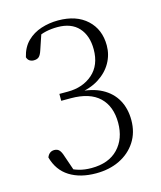

<svg xmlns="http://www.w3.org/2000/svg" viewBox="-112 -819 767 915"><g transform="rotate(-15 271.0 -361.5)"><path d="M249 14Q171 14 118.5 -19Q66 -52 48 -118Q53 -131 62 -138Q71 -145 84 -145Q99 -145 108 -135.5Q117 -126 124 -103L155 -13L119 -47Q145 -32 172.5 -24Q200 -16 234 -16Q319 -16 365.5 -64.5Q412 -113 412 -192Q412 -273 365 -318Q318 -363 224 -363H177V-397H219Q293 -397 341.5 -439.5Q390 -482 390 -560Q390 -628 354 -667.5Q318 -707 250 -707Q220 -707 192.5 -701Q165 -695 134 -678L172 -708L143 -622Q136 -600 127 -591.5Q118 -583 101 -583Q90 -583 81 -588.5Q72 -594 68 -607Q79 -654 108 -682.5Q137 -711 177 -724Q217 -737 261 -737Q351 -737 403 -689Q455 -641 455 -562Q455 -516 432.5 -476.5Q410 -437 367.5 -410Q325 -383 263 -375V-384Q334 -381 381 -356Q428 -331 452 -288Q476 -245 476 -188Q476 -127 446.5 -81.5Q417 -36 366 -11Q315 14 249 14Z"/></g></svg>

Font: Noto Serif HK
Style: Regular
Weight: 200
Designer: Ryoko NISHIZUKA 西塚涼子 (kana & ideographs); Frank Grießhammer (Latin, Greek & Cyrillic); Wenlong ZHANG 张文龙 (bopomofo); San
Foundry: Adobe
Version: Version 2.001;hotconv 1.1.0;makeotfexe 2.6.0